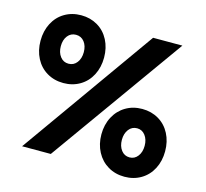

<svg xmlns="http://www.w3.org/2000/svg" viewBox="-105 -835 1038 969"><g transform="rotate(15 414.0 -350.5)"><path d="M583 -700H736L236 0H86ZM204 -716Q252 -716 290 -693.5Q328 -671 349 -630.5Q370 -590 370 -539Q370 -488 349 -447.5Q328 -407 290 -384.5Q252 -362 204 -362Q156 -362 118 -384.5Q80 -407 59 -447.5Q38 -488 38 -539Q38 -590 59 -630.5Q80 -671 118 -693.5Q156 -716 204 -716ZM204 -463Q231 -463 247.5 -484.5Q264 -506 264 -539Q264 -572 247.5 -593Q231 -614 204 -614Q177 -614 160.5 -593Q144 -572 144 -539Q144 -506 160.5 -484.5Q177 -463 204 -463ZM624 -339Q672 -339 710 -316.5Q748 -294 769 -253.5Q790 -213 790 -162Q790 -111 769 -70.5Q748 -30 710 -7.5Q672 15 624 15Q576 15 538 -7.5Q500 -30 478.5 -70.5Q457 -111 457 -162Q457 -213 478.5 -253.5Q500 -294 538 -316.5Q576 -339 624 -339ZM624 -86Q650 -86 666.5 -107.5Q683 -129 683 -162Q683 -195 666.5 -216.5Q650 -238 624 -238Q597 -238 580.5 -216.5Q564 -195 564 -162Q564 -129 580.5 -107.5Q597 -86 624 -86Z"/></g></svg>

Font: Oak Sans ExtraBold
Style: Regular
Weight: 800
Designer: Erik Kennedy, Walven
Foundry: Erik Kennedy, Walven
Version: Version 1.000